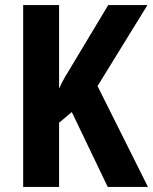

<svg xmlns="http://www.w3.org/2000/svg" viewBox="-20 -734 601 754"><path d="M561 0H403L262 -294L212 -252V0H71V-714H212V-386Q221 -407 235.5 -432Q250 -457 268 -486L405 -714H559L363 -396Z"/></svg>

Font: Noto Sans Myanmar UI Condensed
Style: Bold
Weight: 700
Width: 3
Designer: Monotype Design Team
Foundry: Monotype Imaging Inc.
Version: Version 2.103; ttfautohint (v1.8.4.7-5d5b)